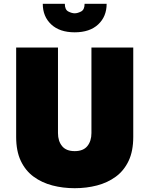

<svg xmlns="http://www.w3.org/2000/svg" viewBox="-20 -950 786 1010"><path d="M205 -930H321Q321 -899 339.5 -889.5Q358 -880 373 -880Q388 -880 406.5 -889.5Q425 -899 425 -930H541Q541 -863 496.5 -821.5Q452 -780 373 -780Q294 -780 249.5 -821.5Q205 -863 205 -930ZM65 -700H285V-250Q285 -208 306.5 -181.5Q328 -155 373 -155Q418 -155 439.5 -181.5Q461 -208 461 -250V-700H681V-230Q681 -155 656.5 -103.5Q632 -52 589 -20.5Q546 11 490.5 25.5Q435 40 373 40Q311 40 255.5 25.5Q200 11 157 -20.5Q114 -52 89.5 -103.5Q65 -155 65 -230Z"/></svg>

Font: Jost* Black
Style: Regular
Weight: 900
Version: Version 3.7